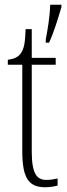

<svg xmlns="http://www.w3.org/2000/svg" viewBox="-20 -780 282 810"><path d="M173 -613V-600H187C206 -640 227 -708 239 -750V-760H192C190 -709 182 -661 173 -613ZM171 10C188 10 207 7 223 3V-27C205 -23 193 -21 176 -21C135 -21 114 -47 114 -141V-507H215V-536H114V-657H88C86 -609 84 -576 67 -554C57 -540 40 -531 13 -528V-507H74V-142C74 -27 102 10 171 10Z"/></svg>

Font: Noto Serif Khmer ExtraCondensed ExtraLight
Style: Regular
Weight: 200
Width: 2
Designer: Danh Hong and the Monotype Design Team
Foundry: Monotype Imaging Inc.
Version: Version 2.004